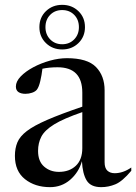

<svg xmlns="http://www.w3.org/2000/svg" viewBox="-20 -762 562 792"><path d="M521.5 -57.5Q484.5 -13.5 456 -1.8Q427.5 10 397.5 10Q354 10 337.2 -18Q320.5 -46 318 -97Q304.5 -50.5 269.2 -20.2Q234 10 186.5 10Q124.5 10 83 -23Q41.5 -56 41.5 -119Q41.5 -150.5 51.8 -175Q62 -199.5 90.8 -221.5Q119.5 -243.5 174.8 -267.5Q230 -291.5 319.5 -322V-380Q319.5 -484.5 217.5 -484.5Q183 -484.5 155 -478.5Q152 -452.5 146.2 -427.8Q140.5 -403 132 -392Q125.5 -384 112.2 -379.5Q99 -375 85 -375Q67 -375 56.2 -382.2Q45.5 -389.5 45.5 -405Q45.5 -426 65.5 -446.8Q85.5 -467.5 117.2 -484.5Q149 -501.5 185.8 -511.8Q222.5 -522 256 -522Q340.5 -522 376 -485.5Q411.5 -449 411.5 -389.5V-93Q411.5 -68.5 423 -58Q434.5 -47.5 453 -47.5Q487.5 -47.5 521.5 -71ZM137 -139.5Q137 -96.5 162 -74.8Q187 -53 223 -53Q266 -53 292.8 -78.2Q319.5 -103.5 319.5 -150.5V-299.5Q242.5 -273 203.2 -248.8Q164 -224.5 150.5 -198.2Q137 -172 137 -139.5ZM236.5 -742Q276.5 -742 303.5 -716Q330.5 -690 330.5 -650Q330.5 -610.5 303.5 -584.2Q276.5 -558 236.5 -558Q196.5 -558 169.5 -584.2Q142.5 -610.5 142.5 -650Q142.5 -690 169.5 -716Q196.5 -742 236.5 -742ZM236.5 -579.5Q266.5 -579.5 286 -599.5Q305.5 -619.5 305.5 -650Q305.5 -681 286 -700.8Q266.5 -720.5 236.5 -720.5Q206.5 -720.5 187 -700.8Q167.5 -681 167.5 -650Q167.5 -619.5 187 -599.5Q206.5 -579.5 236.5 -579.5Z"/></svg>

Font: Newsreader Display
Style: Regular
Weight: 400
Designer: Hugues Gentile
Foundry: Production Type
Version: Version 1.001